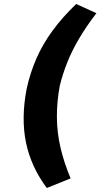

<svg xmlns="http://www.w3.org/2000/svg" viewBox="-20 -743 502 960"><path d="M214 197Q135 91 110 -30Q85 -151 113 -298Q131 -380 162.5 -451.5Q194 -523 243 -590Q292 -657 361 -723L462 -677Q412 -612 376 -551Q340 -490 317 -432.5Q294 -375 279 -315Q264 -234 264.5 -157Q265 -80 282.5 -5Q300 70 333 149Z"/></svg>

Font: Nunito Sans 7pt SemiExpanded ExtraBold
Style: Italic
Weight: 800
Width: 6
Italic angle: -9°
Designer: Vernon Adams
Foundry: Vernon Adams
Version: Version 3.101;gftools[0.9.27]